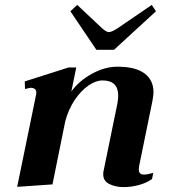

<svg xmlns="http://www.w3.org/2000/svg" viewBox="-20 -752 702 783"><path d="M373 -549 267 -706 295 -732 396 -637Q414 -621 424 -621Q435 -621 460 -637L599 -732L616 -706L445 -549ZM547 -73Q546 -68 546 -61Q546 -40 567 -40Q581 -40 605 -47L600 -22Q578 -6 546.5 2.5Q515 11 484 11Q451 11 426 -1.5Q401 -14 401 -41Q401 -49 402 -53L459 -331Q462 -349 462 -362Q462 -424 398 -424Q371 -424 340.5 -403Q310 -382 284.5 -344Q259 -306 246 -257L194 0L50 10L127 -365Q128 -368 128 -374Q128 -385 121.5 -389.5Q115 -394 107 -394Q102 -394 82 -389L81 -420L260 -477H291L271 -379Q303 -423 355.5 -451.5Q408 -480 458 -480Q533 -480 569.5 -452.5Q606 -425 606 -376Q606 -366 602 -342Z"/></svg>

Font: Taviraj SemiBold
Style: Italic
Weight: 600
Italic angle: -12°
Designer: Katatrad Team
Foundry: CadsonDemak
Version: Version 1.001